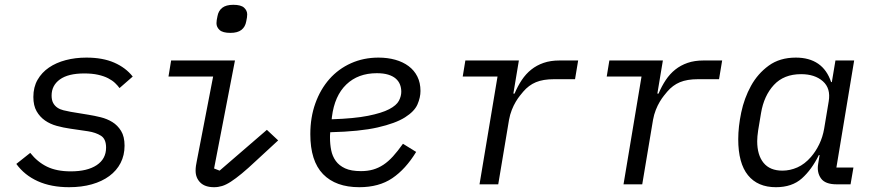

<svg xmlns="http://www.w3.org/2000/svg" viewBox="-20 -768 3640 800"><path d="M268 12Q193 12 137.5 -13Q82 -38 48 -85L106 -131Q136 -93 176 -73.5Q216 -54 275 -54Q344 -54 383 -80Q422 -106 422 -153Q422 -189 400.5 -202.5Q379 -216 347 -221L272 -232Q244 -236 216.5 -243.5Q189 -251 167.5 -266Q146 -281 132.5 -304.5Q119 -328 119 -364Q119 -405 136.5 -435.5Q154 -466 184 -486.5Q214 -507 254 -517.5Q294 -528 340 -528Q408 -528 456 -507Q504 -486 533 -449L478 -401Q471 -411 459.5 -422Q448 -433 430.5 -442Q413 -451 388.5 -456.5Q364 -462 331 -462Q264 -462 229.5 -437Q195 -412 195 -370Q195 -351 201.5 -339Q208 -327 219 -319.5Q230 -312 244.5 -308.5Q259 -305 275 -302L348 -290Q373 -286 399.5 -279.5Q426 -273 448 -259.5Q470 -246 484.5 -222.5Q499 -199 499 -161Q499 -121 482.5 -89Q466 -57 435.5 -34.5Q405 -12 362.5 0Q320 12 268 12Z M940 -631Q908 -631 895 -643Q882 -655 882 -671Q882 -677 883 -684Q884 -691 886 -700Q890 -723 906 -735.5Q922 -748 952 -748Q984 -748 997 -736Q1010 -724 1010 -708Q1010 -702 1009 -695Q1008 -688 1006 -679Q1002 -656 986 -643.5Q970 -631 940 -631ZM872 12Q834 12 814.5 -7.5Q795 -27 795 -57Q795 -67 796.5 -77.5Q798 -88 800 -97L868 -449H682L693 -516H959L872 -66L895 -57L1092 -227L1139 -183L1048 -99Q1013 -66 987.5 -45Q962 -24 942 -11Q922 2 905.5 7Q889 12 872 12Z M1477 12Q1379 12 1326 -42.5Q1273 -97 1273 -209Q1273 -279 1294 -337.5Q1315 -396 1352.5 -438.5Q1390 -481 1442.5 -504.5Q1495 -528 1557 -528Q1595 -528 1627 -519Q1659 -510 1682.5 -492.5Q1706 -475 1719 -449Q1732 -423 1732 -389Q1732 -362 1719.5 -333Q1707 -304 1667.5 -279Q1628 -254 1553.5 -237Q1479 -220 1356 -217Q1355 -209 1355 -202.5Q1355 -196 1355 -194Q1355 -167 1360 -142Q1365 -117 1379 -97.5Q1393 -78 1418 -66.5Q1443 -55 1484 -55Q1512 -55 1534.5 -61.5Q1557 -68 1577.5 -81.5Q1598 -95 1617.5 -116.5Q1637 -138 1659 -169L1714 -135Q1670 -63 1614.5 -25.5Q1559 12 1477 12ZM1550 -463Q1472 -463 1423 -416Q1374 -369 1363 -281L1362 -271Q1456 -274 1513.5 -285.5Q1571 -297 1601.5 -313Q1632 -329 1642 -348Q1652 -367 1652 -386Q1652 -402 1646.5 -416Q1641 -430 1629 -440.5Q1617 -451 1597.5 -457Q1578 -463 1550 -463Z M1978 0 2053 -449H1908L1919 -516H2142L2119 -378H2124Q2137 -409 2154 -434.5Q2171 -460 2193.5 -478Q2216 -496 2245 -506Q2274 -516 2311 -516H2389L2376 -438H2288Q2243 -438 2213 -425.5Q2183 -413 2160 -386Q2155 -380 2146.5 -369.5Q2138 -359 2129 -344Q2120 -329 2112.5 -310Q2105 -291 2101 -269L2056 0Z M2578 0 2653 -449H2508L2519 -516H2742L2719 -378H2724Q2737 -409 2754 -434.5Q2771 -460 2793.5 -478Q2816 -496 2845 -506Q2874 -516 2911 -516H2989L2976 -438H2888Q2843 -438 2813 -425.5Q2783 -413 2760 -386Q2755 -380 2746.5 -369.5Q2738 -359 2729 -344Q2720 -329 2712.5 -310Q2705 -291 2701 -269L2656 0Z M3213 12Q3137 12 3096.5 -38Q3056 -88 3056 -188Q3056 -240 3068.5 -299.5Q3081 -359 3109 -410Q3137 -461 3183 -494.5Q3229 -528 3296 -528Q3352 -528 3389 -502.5Q3426 -477 3443 -426H3446L3461 -516H3539L3465 -70H3536L3524 0H3466Q3418 0 3400.5 -25Q3383 -50 3389 -85L3395 -122H3392Q3362 -61 3321 -24.5Q3280 12 3213 12ZM3240 -57Q3272 -57 3302.5 -70.5Q3333 -84 3359 -114Q3379 -137 3393.5 -167Q3408 -197 3414 -232L3433 -346Q3442 -400 3408.5 -429.5Q3375 -459 3318 -459Q3246 -459 3204.5 -414Q3163 -369 3151 -297L3139 -225Q3137 -211 3136 -200.5Q3135 -190 3135 -180Q3135 -122 3161.5 -89.5Q3188 -57 3240 -57Z"/></svg>

Font: IBM Plex Mono
Style: Italic
Weight: 400
Italic angle: -9°
Monospace: yes
Designer: Mike Abbink, Paul van der Laan, Pieter van Rosmalen
Foundry: Bold Monday
Version: Version 2.3